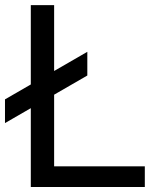

<svg xmlns="http://www.w3.org/2000/svg" viewBox="-54 -743 664 763"><path d="M293 -537.1 -34.2 -348.1V-253.9L293 -442.9ZM161.1 -722.7H68.4V0H521.5V-82H161.1Z"/></svg>

Font: Giphurs
Style: Regular
Weight: 400
Version: Version 2.010